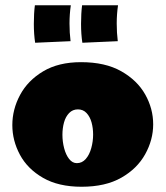

<svg xmlns="http://www.w3.org/2000/svg" viewBox="-20 -700 631 732"><path d="M291 12Q203 12 144 -22Q85 -56 56 -110Q27 -164 27 -223Q27 -283 56.5 -338Q86 -393 144.5 -428Q203 -463 289 -463Q381 -463 442 -428.5Q503 -394 533.5 -340Q564 -286 564 -226Q564 -167 533.5 -112Q503 -57 442.5 -22.5Q382 12 291 12ZM273 -78Q293 -78 307 -94Q321 -110 328 -135.5Q335 -161 335 -187Q335 -212 329 -233.5Q323 -255 310 -269Q297 -283 277 -283Q257 -283 243.5 -269Q230 -255 224 -233Q218 -211 218 -186Q218 -160 224.5 -135Q231 -110 243.5 -94Q256 -78 273 -78ZM114 -537Q109 -569 109 -609Q109 -649 113 -680H250Q245 -646 245 -610.5Q245 -575 249 -543ZM294 -537Q289 -569 289 -609Q289 -649 293 -680H430Q425 -646 425 -610.5Q425 -575 429 -543Z"/></svg>

Font: Marhey
Style: Bold
Weight: 700
Designer: Nur Syamsi & Bustanul Arifin
Foundry: Namelatype
Version: Version 1.000